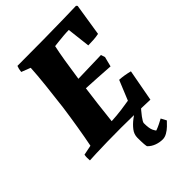

<svg xmlns="http://www.w3.org/2000/svg" viewBox="-253 -761 1073 1073"><g transform="rotate(-45 283.5 -224.5)"><path d="M5 6Q4 -5 4 -16Q4 -27 6 -38L65 -50Q76 -105 87.5 -174.5Q99 -244 108 -309Q118 -390 126 -464.5Q134 -539 137 -594L83 -615Q85 -637 92 -654Q205 -654 299.5 -655Q394 -656 461.5 -657.5Q529 -659 561 -660L567 -653L537 -462Q518 -458 496 -456.5Q474 -455 453 -455L437 -593Q419 -593 394.5 -591Q370 -589 349 -586.5Q328 -584 319 -583Q310 -542 301 -487Q292 -432 282 -362L465 -367L473 -343L458 -284Q414 -287 365 -290Q316 -293 274 -295Q267 -244 260 -186Q253 -128 246 -63Q288 -65 329 -70.5Q370 -76 391 -80L439 -197Q459 -196 479.5 -192.5Q500 -189 519 -184L484 5Q461 4 424 3Q387 2 343.5 1Q300 0 257 0Q199 0 147.5 1Q96 2 58.5 3.5Q21 5 5 6ZM391 -20H433Q403 12 384 37.5Q365 63 365 72Q365 114 374 132Q383 150 386 150Q403 144 419 136Q435 128 450 120L467 152Q457 163 442.5 177Q428 191 410.5 201Q393 211 376 211Q352 211 328.5 202.5Q305 194 288 177Q285 175 283.5 154.5Q282 134 282 104Q282 77 299.5 54.5Q317 32 342 13Q367 -6 391 -20Z"/></g></svg>

Font: Albura ExtraBold
Style: Italic
Weight: 758
Italic angle: -7°
Designer: Mercedes Jáuregui
Foundry: Omnibus-Type Team
Version: Version 1.000; ttfautohint (v1.8.3)